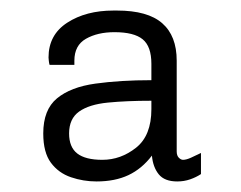

<svg xmlns="http://www.w3.org/2000/svg" viewBox="-20 -717 456 364"><path d="M163 -373Q138 -373 114.5 -381Q91 -389 76.5 -408.5Q62 -428 62 -464Q62 -509 88 -530.5Q114 -552 161 -558.5Q208 -565 267 -565V-596Q267 -629 250.5 -642.5Q234 -656 197 -656Q165 -656 143 -643.5Q121 -631 121 -602V-594H74Q73 -597 72.5 -602Q72 -607 72 -608Q72 -651 107.5 -674Q143 -697 195 -697H202Q260 -697 287.5 -673Q315 -649 315 -602V-430Q315 -422 319 -418Q323 -414 327 -414Q333 -414 342 -418Q351 -422 361 -427V-387Q352 -381 340.5 -377Q329 -373 316 -373Q292 -373 281 -386.5Q270 -400 268 -422Q249 -397 223.5 -385Q198 -373 163 -373ZM174 -414Q209 -414 238 -437Q267 -460 267 -510V-526Q220 -526 184.5 -522.5Q149 -519 130 -505.5Q111 -492 111 -464Q111 -438 126.5 -426Q142 -414 174 -414Z"/></svg>

Font: Chivo ExtraLight
Style: Regular
Weight: 250
Designer: Hector Gatti
Foundry: Omnibus-Type
Version: Version 2.002